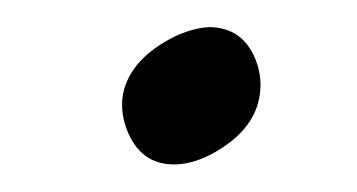

<svg xmlns="http://www.w3.org/2000/svg" viewBox="-20 -115 260 140"><path d="M69.8 -46.9Q75.2 -72.3 107.4 -88.4Q121.1 -94.7 132.3 -95.2Q159.2 -95.2 168 -66.9Q171.4 -54.7 168.9 -43Q164.1 -19 134.8 -2.9Q120.1 4.9 106.9 4.9Q82 4.9 72.3 -21Q67.4 -34.2 69.8 -46.9Z"/></svg>

Font: Linux Libertine Display Slanted O
Style: Slanted
Weight: 400
Designer: Philipp H. Poll
Foundry: Philipp H. Poll
Version: Version 5.0.9